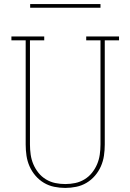

<svg xmlns="http://www.w3.org/2000/svg" viewBox="-20 -914 640 942"><path d="M300 8Q273 8 246 2.5Q219 -3 195.5 -17Q172 -31 154 -52Q136 -73 125 -98Q114 -123 110 -150Q106 -177 106 -205V-716H36V-735H197V-716H127V-205Q127 -180 130.5 -155.5Q134 -131 143.5 -108.5Q153 -86 168.5 -66.5Q184 -47 205.5 -34Q227 -21 251 -16Q275 -11 300 -11Q325 -11 349 -16Q373 -21 394.5 -34Q416 -47 431.5 -66.5Q447 -86 456.5 -108.5Q466 -131 469.5 -155.5Q473 -180 473 -205V-716H403V-735H564V-716H494V-205Q494 -177 490 -150Q486 -123 475 -98Q464 -73 446 -52Q428 -31 404.5 -17Q381 -3 354 2.5Q327 8 300 8ZM128 -876V-894H473V-876Z"/></svg>

Font: Iosevka HT Thin Extended
Style: Regular
Weight: 100
Width: 7
Monospace: yes
Designer: Belleve Invis
Foundry: Belleve Invis
Version: Version 32.3.0; ttfautohint (v1.8.4)